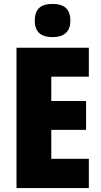

<svg xmlns="http://www.w3.org/2000/svg" viewBox="-20 -957 515 977"><path d="M247 -937C188 -937 157 -912 157 -852C157 -793 190 -768 247 -768C303 -768 338 -793 338 -852C338 -912 306 -937 247 -937ZM432 0V-149H241V-296H418V-443H241V-567H432V-714H64V0Z"/></svg>

Font: Noto Sans Condensed Black
Style: Regular
Weight: 900
Width: 3
Designer: Monotype Design Team
Foundry: Monotype Imaging Inc.
Version: Version 2.013